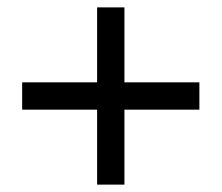

<svg xmlns="http://www.w3.org/2000/svg" viewBox="-20 -590 600 520"><path d="M40 -367H243V-570H317V-367H520V-293H317V-90H243V-293H40Z"/></svg>

Font: CyStack Display
Style: Regular
Weight: 400
Designer: Weizhong Zhang
Foundry: 本地遙控
Version: Version 1.000;Glyphs 3.1.2 (3151)